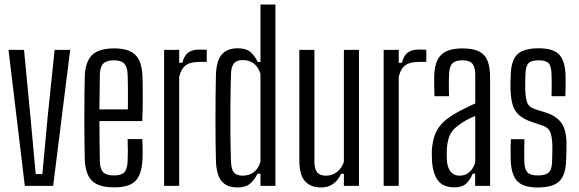

<svg xmlns="http://www.w3.org/2000/svg" viewBox="-20 -820 2556 847"><path d="M89.5 0 17.5 -600H86L115 -297.5L137.5 -52H167L189.5 -297.5L221 -600H289.5L214.5 0Z M484 6.5Q416 6.5 386.5 -21.8Q357 -50 354 -115Q353 -155.5 352.5 -202.2Q352 -249 352 -298.5Q352 -348 352.5 -395.5Q353 -443 354 -484Q357 -550 387.2 -578.2Q417.5 -606.5 483.5 -606.5Q547.5 -606.5 576.2 -578.8Q605 -551 608.5 -486.5Q609 -471 609.5 -441Q610 -411 609.8 -371.2Q609.5 -331.5 607.5 -286H418.5Q418.5 -245 419.2 -201.5Q420 -158 420.5 -109Q421.5 -73 436 -59.5Q450.5 -46 483 -46Q514.5 -46 528 -59.5Q541.5 -73 543 -109Q544 -127.5 544 -152Q544 -176.5 543 -206.5H607.5Q609 -184 609.2 -159.2Q609.5 -134.5 608.5 -115Q605 -50 577.5 -21.8Q550 6.5 484 6.5ZM418.5 -337.5H544Q544.5 -369.5 544.5 -400.2Q544.5 -431 544 -455.5Q543.5 -480 543 -492.5Q541.5 -525.5 527.8 -539.8Q514 -554 483.5 -554Q450.5 -554 436 -539.8Q421.5 -525.5 420.5 -492.5Q420 -449.5 419.5 -411.8Q419 -374 418.5 -337.5Z M704 0V-600H770.5V-543H784.5Q793 -576 811.2 -588.8Q829.5 -601.5 860.5 -601.5Q868.5 -601.5 877.2 -601Q886 -600.5 892 -600.5V-547H861Q819 -547 798.8 -531.5Q778.5 -516 770.5 -481V0Z M1028 7Q980.5 7 957.5 -21Q934.5 -49 932.5 -112Q931.5 -155 931 -201.2Q930.5 -247.5 930.5 -295.5Q930.5 -343.5 931 -392Q931.5 -440.5 932.5 -488Q934.5 -552 958.2 -579.5Q982 -607 1029 -607Q1063.5 -607 1082.8 -592.2Q1102 -577.5 1117 -546.5H1129V-800H1195V0H1129V-53.5H1116Q1101.5 -24.5 1082 -8.8Q1062.5 7 1028 7ZM1050 -45Q1078 -45 1098.5 -59.8Q1119 -74.5 1129 -106V-494Q1119 -526 1098.8 -540.5Q1078.5 -555 1050.5 -555Q1024 -555 1012 -540.5Q1000 -526 999 -492.5Q997 -424 996.5 -358Q996 -292 996.5 -229.5Q997 -167 999 -107.5Q1000 -74.5 1011.5 -59.8Q1023 -45 1050 -45Z M1397 7Q1350 7 1325.2 -21Q1300.5 -49 1300.5 -112V-600H1367V-107.5Q1367 -74.5 1379.2 -59.8Q1391.5 -45 1418 -45Q1444.5 -45 1466 -61Q1487.5 -77 1497 -106V-600H1563.5V0H1497V-53.5H1485Q1470.5 -23 1448.5 -8Q1426.5 7 1397 7Z M1672.5 0V-600H1739V-543H1753Q1761.5 -576 1779.8 -588.8Q1798 -601.5 1829 -601.5Q1837 -601.5 1845.8 -601Q1854.5 -600.5 1860.5 -600.5V-547H1829.5Q1787.5 -547 1767.2 -531.5Q1747 -516 1739 -481V0Z M1985 6.5Q1936.5 6.5 1913.5 -22Q1890.5 -50.5 1886 -107Q1885.5 -119.5 1885 -132.5Q1884.5 -145.5 1885 -157.5Q1887.5 -192.5 1897 -221Q1906.5 -249.5 1927.8 -273Q1949 -296.5 1986 -318Q2007.5 -330.5 2030.5 -342Q2053.5 -353.5 2076.5 -363.5V-491Q2076.5 -524 2064 -539Q2051.5 -554 2019 -554Q1990.5 -554 1976.5 -541Q1962.5 -528 1961 -492.5Q1960.5 -481 1960.2 -463.8Q1960 -446.5 1960.2 -428.2Q1960.5 -410 1961 -395.5H1896.5Q1896 -415.5 1895.5 -441Q1895 -466.5 1895.5 -486.5Q1897 -529 1910 -555.5Q1923 -582 1950 -594.2Q1977 -606.5 2021 -606.5Q2067 -606.5 2093.2 -593.2Q2119.5 -580 2130.8 -551.8Q2142 -523.5 2142 -478V0H2076V-54H2065Q2054 -25.5 2036 -9.5Q2018 6.5 1985 6.5ZM2007 -45Q2032.5 -45 2049.8 -59.8Q2067 -74.5 2076.5 -103V-308.5Q2059 -301.5 2040.8 -292Q2022.5 -282.5 2000 -265.5Q1971.5 -244.5 1962 -218.2Q1952.5 -192 1951 -157.5Q1950.5 -148.5 1950.8 -136Q1951 -123.5 1951.5 -111Q1954 -79.5 1968.5 -62.2Q1983 -45 2007 -45Z M2352.5 7Q2287.5 7 2261.2 -21.5Q2235 -50 2233 -115Q2232.5 -134.5 2232.5 -159Q2232.5 -183.5 2234 -206H2293.5Q2292.5 -176.5 2292.5 -152.5Q2292.5 -128.5 2293 -109Q2294 -72.5 2307.2 -59.2Q2320.5 -46 2352.5 -46Q2386.5 -46 2400.8 -59.2Q2415 -72.5 2415.5 -109Q2416 -123.5 2416.2 -134.8Q2416.5 -146 2416.8 -157Q2417 -168 2416.5 -181Q2415.5 -218.5 2407.2 -238Q2399 -257.5 2373.5 -266L2326.5 -282Q2292 -293.5 2271.5 -310.8Q2251 -328 2242.2 -355.8Q2233.5 -383.5 2232 -427.5Q2231.5 -443 2232 -456Q2232.5 -469 2233 -484Q2233.5 -550 2260.5 -578.5Q2287.5 -607 2356 -607Q2421 -607 2447 -579Q2473 -551 2475 -486Q2475.5 -466.5 2475.2 -442.5Q2475 -418.5 2474 -395.5H2413Q2413.5 -412.5 2413.8 -430Q2414 -447.5 2413.8 -464Q2413.5 -480.5 2413 -492.5Q2412.5 -528 2400.2 -541Q2388 -554 2356 -554Q2323.5 -554 2311.2 -541Q2299 -528 2298 -492.5Q2297.5 -475 2297 -462.5Q2296.5 -450 2297 -432Q2297.5 -394.5 2304.2 -371.5Q2311 -348.5 2340 -338.5L2384.5 -324.5Q2432.5 -310 2455.8 -278.8Q2479 -247.5 2479 -184Q2479 -167.5 2478.8 -148.8Q2478.5 -130 2477.5 -113.5Q2476 -49.5 2448.2 -21.2Q2420.5 7 2352.5 7Z"/></svg>

Font: Big Shoulders Display Thin
Style: Regular
Weight: 400
Version: Version 2.002